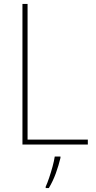

<svg xmlns="http://www.w3.org/2000/svg" viewBox="-20 -734 486 975"><path d="M94 0V-714H120V-25H426V0ZM287 68Q278 106 263.5 146Q249 186 228 221H212V214Q220 197 229.5 169Q239 141 247 111.5Q255 82 258 61H287Z"/></svg>

Font: Noto Sans Myanmar SemiCondensed Thin
Style: Regular
Weight: 100
Width: 4
Designer: Monotype Design Team
Foundry: Monotype Imaging Inc.
Version: Version 2.107; ttfautohint (v1.8.4.7-5d5b)